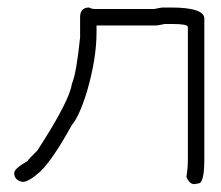

<svg xmlns="http://www.w3.org/2000/svg" viewBox="-20 -482 577 501"><path d="M212.4 -462.4Q219.7 -458.5 228 -458.5H382.3Q401.4 -462.4 403.8 -462.4H425.3Q513.2 -462.4 513.2 -433.1V-67.9Q513.2 -3.4 497.6 -3.4L487.8 -1.5Q473.6 -1.5 466.3 -21Q470.2 -42 470.2 -65.9V-411.6Q470.2 -419.4 429.2 -419.4H409.7Q390.6 -415.5 388.2 -415.5H231.9V-397.9Q231.9 -328.6 206.5 -241.7Q186.5 -177.7 167.5 -155.8Q117.2 -64.9 85.4 -34.7Q55.2 -7.3 38.6 -7.3Q17.1 -11.7 17.1 -30.8Q17.1 -42 52.2 -62Q52.2 -64.5 77.6 -89.4Q161.6 -218.8 167.5 -263.2Q179.2 -289.1 189 -384.3V-437Q189 -462.4 212.4 -462.4Z"/></svg>

Font: CEF Fonts CJK
Style: Regular
Weight: 400
Designer: PartyBoss (派对大魔王)
Version: Release 2.25